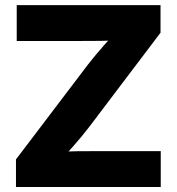

<svg xmlns="http://www.w3.org/2000/svg" viewBox="-20 -748 707 768"><path d="M43.9 0V-110.4L331.5 -489.3Q361.8 -528.3 396.5 -567.4Q431.2 -606.4 467.3 -645L481.4 -588.9Q432.1 -585 382.1 -584.5Q332 -584 282.2 -584H46.9V-727.5H622.1V-617.2L339.4 -243.7Q308.6 -203.1 272.7 -162.8Q236.8 -122.6 200.2 -82L185.5 -138.7Q237.3 -142.6 289.3 -143.1Q341.3 -143.6 393.1 -143.6H623V0Z"/></svg>

Font: Inter 20pt ExtraBold
Style: Regular
Weight: 800
Version: Version 4.001;git-66647c0bb